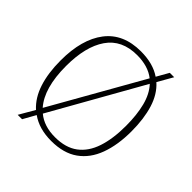

<svg xmlns="http://www.w3.org/2000/svg" viewBox="-207 -914 1112 1112"><g transform="rotate(45 349.0 -357.5)"><path d="M160 -55Q108 -102 83 -179Q58 -256 58 -359Q58 -532 132 -628.5Q206 -725 350 -725Q400 -725 441 -714Q482 -703 514 -681L556 -755H592L539 -662Q591 -616 615 -538.5Q639 -461 639 -358Q639 -247 608.5 -164Q578 -81 514 -35.5Q450 10 349 10Q250 10 184 -37L141 40H105ZM496 -650Q440 -694 350 -694Q225 -694 164 -605.5Q103 -517 103 -358Q103 -177 179 -91ZM349 -21Q436 -21 490 -61.5Q544 -102 569 -177.5Q594 -253 594 -358Q594 -448 576.5 -516.5Q559 -585 519 -628L203 -68Q259 -21 349 -21Z"/></g></svg>

Font: Noto Serif ExtraLight
Style: Regular
Weight: 200
Designer: Monotype Design Team
Foundry: Monotype Imaging Inc.
Version: Version 2.015; ttfautohint (v1.8.4.7-5d5b)